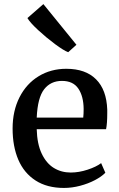

<svg xmlns="http://www.w3.org/2000/svg" viewBox="-20 -906 583 937"><path d="M41.5 0ZM303.7 -570.3Q397.5 -570.3 448.7 -519Q500 -467.8 503.4 -371.1V-353.5Q503.4 -302.2 497.6 -275.4H159.2Q161.1 -203.6 183.6 -156.2Q206.1 -108.9 242.7 -86.4Q279.3 -64 325.2 -64Q365.2 -64 407.5 -77.9Q449.7 -91.8 473.6 -109.9L494.1 -63Q475.6 -43.9 443.1 -26.9Q410.6 -9.8 370.8 0.7Q331.1 11.2 292 11.2Q210 11.2 153.6 -25.1Q97.2 -61.5 69.3 -126.7Q41.5 -191.9 41.5 -278.8Q41.5 -364.7 75.2 -431.2Q108.9 -497.6 168.5 -533.9Q228 -570.3 303.7 -570.3ZM386.2 -332Q388.2 -349.6 388.2 -374Q387.7 -436 362.3 -473.6Q336.9 -511.2 282.2 -511.2Q227.5 -511.2 195.6 -470.5Q163.6 -429.7 159.2 -332ZM191.4 -885.7H191.9L353 -687.5L313 -651.4H312.5Q291 -659.2 248.3 -690.9Q205.6 -722.7 166 -759.3Q126.5 -795.9 113.8 -817.9Z"/></svg>

Font: Merriweather
Style: Regular
Weight: 400
Designer: Eben Sorkin
Foundry: Eben Sorkin
Version: Version 1.584; ttfautohint (v1.6)